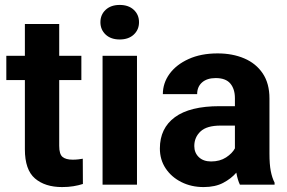

<svg xmlns="http://www.w3.org/2000/svg" viewBox="-20 -757 1178 787"><path d="M313.5 -528.3V-428.7H222.7V-159.2Q222.7 -125 236.3 -113.8Q250 -102.5 277.8 -102.5Q291 -102.5 301.3 -103.8Q311.5 -105 319.3 -106.4L319.8 -2.9Q301.8 2.9 280.8 6.3Q259.8 9.8 234.4 9.8Q164.6 9.8 123.3 -25.6Q82 -61 82 -145V-428.7H5.9V-528.3H82V-658.7H222.7V-528.3Z M391.6 -666Q391.6 -696.8 413.1 -716.8Q434.6 -736.8 470.7 -736.8Q506.8 -736.8 528.3 -716.8Q549.8 -696.8 549.8 -666Q549.8 -635.3 528.3 -615.2Q506.8 -595.2 470.7 -595.2Q434.6 -595.2 413.1 -615.2Q391.6 -635.3 391.6 -666ZM541.5 -528.3V0H400.4V-528.3Z M963.4 0Q954.1 -19 948.7 -49.3Q927.7 -24.9 895 -7.6Q862.3 9.8 814.5 9.8Q764.2 9.8 723.4 -10.7Q682.6 -31.2 658.9 -66.9Q635.3 -102.5 635.3 -148.4Q635.3 -231.4 696.8 -276.6Q758.3 -321.8 879.9 -321.8H942.9V-354.5Q942.9 -392.1 924.1 -414.6Q905.3 -437 864.3 -437Q828.6 -437 808.3 -419.2Q788.1 -401.4 788.1 -371.1H647.5Q647.5 -416.5 675 -454.3Q702.6 -492.2 753.2 -515.1Q803.7 -538.1 872.1 -538.1Q933.1 -538.1 981.2 -517.6Q1029.3 -497.1 1056.9 -456.1Q1084.5 -415 1084.5 -353.5V-127.4Q1084.5 -84 1089.8 -56.2Q1095.2 -28.3 1105.5 -8.3V0ZM845.2 -95.2Q881.3 -95.2 906.7 -111.8Q932.1 -128.4 942.9 -148.9V-242.2H883.8Q827.6 -242.2 802 -218.3Q776.4 -194.3 776.4 -158.2Q776.4 -130.9 794.9 -113Q813.5 -95.2 845.2 -95.2Z"/></svg>

Font: Vazirmatn UI FD
Style: Bold
Weight: 700
Designer: Saber Rastikerdar
Foundry: Saber Rastikerdar
Version: Version 33.003